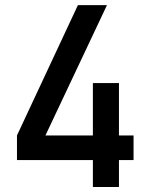

<svg xmlns="http://www.w3.org/2000/svg" viewBox="-20 -731 589 751"><path d="M46.4 -105V-201.2L284.7 -710.9H398.4L157.7 -201.2H343.3V-406.2H445.3V-201.2H502.4V-105H445.3V0.5H343.3V-105Z"/></svg>

Font: Alte DIN 1451 Mittelschrift
Style: Regular
Weight: 400
Designer: Peter Wiegel
Foundry: Peter Wiegel
Version: Version 1.002 September 20, 2019